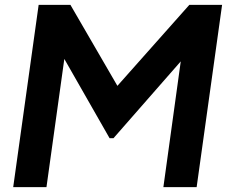

<svg xmlns="http://www.w3.org/2000/svg" viewBox="-20 -765 933 785"><path d="M34 0H170L243 -524L428 -200H444L719 -514L648 0H784L888 -745H754L460 -414L268 -745H138Z"/></svg>

Font: Mluvka Bold
Style: Italic
Weight: 700
Italic angle: -8°
Designer: Modified by Jiří Krblich, Original typeface by Gumpita Rahayu
Foundry: Gumpita Rahayu & Jiří Krblich
Version: Version 2.000;Glyphs 3.1.1 (3134)